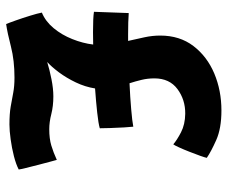

<svg xmlns="http://www.w3.org/2000/svg" viewBox="-77 -631 724 610"><g transform="rotate(90 285.0 -326.0)"><path d="M56.5 16.5Q52.5 7.5 44.8 -14.5Q37 -36.5 29.8 -60Q22.5 -83.5 20 -97Q48 -108.5 69.5 -134.5Q91 -160.5 104.2 -193.8Q117.5 -227 121.5 -260Q100 -259.5 82 -259.5Q35.5 -259.5 17.5 -262.5L21.5 -373Q34 -372 51 -371.5Q68 -371 89 -371Q99 -371 110 -371Q104 -397.5 98.5 -422.8Q93 -448 93 -473Q93 -535 126.2 -578.5Q159.5 -622 213.5 -644.8Q267.5 -667.5 331 -667.5Q388 -667.5 425 -651Q462 -634.5 481.5 -621Q480.5 -615.5 475 -600Q469.5 -584.5 462.2 -566Q455 -547.5 448.2 -532.8Q441.5 -518 438.5 -514.5Q425.5 -526 400.5 -539Q375.5 -552 341.5 -552.5Q297 -553 263 -527.8Q229 -502.5 229 -454.5Q229 -433 233.8 -413.5Q238.5 -394 244.5 -375.5Q289.5 -377.5 327.2 -380.8Q365 -384 382.5 -387.5Q383.5 -380.5 384.8 -358.5Q386 -336.5 386.8 -313.8Q387.5 -291 387.5 -281Q372 -276.5 337.5 -272.8Q303 -269 261 -266Q256 -234.5 241.8 -204.8Q227.5 -175 209.8 -151.2Q192 -127.5 177 -114Q201.5 -121.5 231.5 -127.5Q261.5 -133.5 286 -133.5Q317 -133.5 342.5 -127Q368 -120.5 390.5 -120.5Q420.5 -120.5 442.2 -127Q464 -133.5 488 -144.5Q489.5 -139 494.2 -121.8Q499 -104.5 504.2 -83.8Q509.5 -63 513.8 -45.8Q518 -28.5 518.5 -23.5Q502.5 -15 476.2 -8.2Q450 -1.5 422.5 2.2Q395 6 375.5 6Q341.5 6 318.5 2Q295.5 -2 274.8 -6Q254 -10 226.5 -10Q172 -10 128.2 1.2Q84.5 12.5 56.5 16.5Z"/></g></svg>

Font: Grandstander
Style: Bold
Weight: 700
Designer: Tyler Finck
Foundry: Etcetera Type Co
Version: Version 1.200; ttfautohint (v1.8.3)